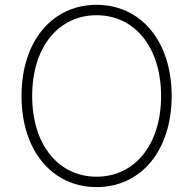

<svg xmlns="http://www.w3.org/2000/svg" viewBox="-20 -757 792 787"><path d="M683.6 -363.6C683.6 -588.4 557.2 -737.2 376.1 -737.2C194.2 -737.2 68.2 -588.4 68.2 -363.6C68.2 -139.2 194.2 9.9 376.1 9.9C557.2 9.9 683.6 -138.8 683.6 -363.6ZM640.3 -363.6C640.3 -161.6 530.2 -32.7 376.1 -32.7C220.5 -32.7 111.9 -162.3 111.9 -363.6C111.9 -566.8 221.9 -694.6 376.1 -694.6C530.2 -694.6 639.9 -565.7 640.3 -363.6Z"/></svg>

Font: Karasuma Gothic
Style: Thin
Weight: 200
Designer: Rasmus Andersson / Ryoko Ishizuka
Foundry: rsms
Version: Version 1.00